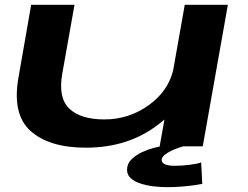

<svg xmlns="http://www.w3.org/2000/svg" viewBox="-20 -606 1028 795"><path d="M641 0 661 -111Q650 -102 638 -92.5Q513 5.5 335.5 5.5Q184 5.5 106.8 -63.5Q29.5 -132.5 56.5 -285L109 -586H288.5L237.5 -299Q220.5 -200.5 267.2 -156Q314 -111.5 412.5 -111.5Q516 -111.5 600 -173.5Q676.5 -230.5 697 -315L745 -586H923.5L819.5 0ZM672.5 169Q646.5 169 617.8 165.8Q589 162.5 563.5 154.5Q538 146.5 522 132.5Q506 118.5 506 97Q506 72 524.2 54Q542.5 36 567.8 24.2Q593 12.5 615.2 6.8Q637.5 1 645.5 0H738.5Q734 1 720 5.8Q706 10.5 689.5 18.2Q673 26 661.2 35.8Q649.5 45.5 649.5 56.5Q649.5 80.5 705 80.5Q731.5 80.5 764.2 76.5Q797 72.5 813 66.5L817.5 155.5Q810.5 157 787.2 160.5Q764 164 733.2 166.5Q702.5 169 672.5 169Z"/></svg>

Font: Anybody UltraExpanded SemiBold
Style: Italic
Weight: 600
Width: 9
Italic angle: -10°
Designer: Tyler Finck
Foundry: Etcetera Type Company
Version: Version 1.010; ttfautohint (v1.8.3) -l 8 -r 50 -G 200 -x 14 